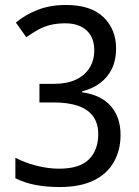

<svg xmlns="http://www.w3.org/2000/svg" viewBox="-20 -744 560 774"><path d="M448 -548Q448 -502 431.5 -467.5Q415 -433 384 -409.5Q353 -386 311 -376V-372Q388 -361 427 -316Q466 -271 466 -200Q466 -139 439 -91Q412 -43 357.5 -16.5Q303 10 220 10Q169 10 125.5 2Q82 -6 42 -25V-108Q83 -87 129 -75.5Q175 -64 218 -64Q301 -64 338.5 -101.5Q376 -139 376 -203Q376 -247 355 -275.5Q334 -304 294 -317.5Q254 -331 196 -331H139V-406H198Q250 -406 286 -423Q322 -440 341 -470.5Q360 -501 360 -541Q360 -593 329 -621.5Q298 -650 243 -650Q210 -650 183.5 -643.5Q157 -637 133.5 -624Q110 -611 86 -594L44 -653Q82 -685 132.5 -704.5Q183 -724 246 -724Q346 -724 397 -675Q448 -626 448 -548Z"/></svg>

Font: Noto Sans Arabic SemiCondensed
Style: Regular
Weight: 400
Width: 4
Designer: Monotype Design Team, Nadine Chahine, Nizar Qandah and Khaled Hosny
Foundry: Monotype Imaging Inc.
Version: Version 2.012